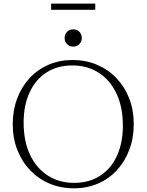

<svg xmlns="http://www.w3.org/2000/svg" viewBox="-20 -1010 794 1040"><path d="M373 -685Q444.5 -685 505 -659.5Q565.5 -634 610.2 -587.2Q655 -540.5 679.8 -477.2Q704.5 -414 704.5 -338Q704.5 -262.5 680.5 -198.8Q656.5 -135 613 -88Q569.5 -41 510.2 -15.5Q451 10 380.5 10Q309 10 248.5 -15.5Q188 -41 143.2 -87.8Q98.5 -134.5 73.8 -198Q49 -261.5 49 -337Q49 -412.5 73 -476.2Q97 -540 140.5 -587Q184 -634 243.5 -659.5Q303 -685 373 -685ZM381 -19.5Q464 -19.5 523.2 -58.5Q582.5 -97.5 614 -167.2Q645.5 -237 645.5 -328.5Q645.5 -431 610.5 -504.2Q575.5 -577.5 513.8 -616.5Q452 -655.5 372.5 -655.5Q289.5 -655.5 230.2 -616.5Q171 -577.5 139.5 -507.8Q108 -438 108 -346.5Q108 -244.5 143 -171Q178 -97.5 239.8 -58.5Q301.5 -19.5 381 -19.5ZM376.5 -757.5Q355.5 -757.5 342.8 -771.5Q330 -785.5 330 -804Q330 -823.5 342.8 -837.2Q355.5 -851 376.5 -851Q398 -851 410.5 -837.2Q423 -823.5 423 -804Q423 -785.5 410.5 -771.5Q398 -757.5 376.5 -757.5ZM257 -957V-990.5H496V-957Z"/></svg>

Font: Newsreader 24pt Light
Style: Regular
Weight: 300
Designer: Hugues Gentile
Foundry: Production Type
Version: Version 1.003